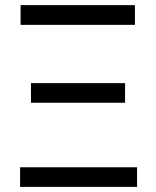

<svg xmlns="http://www.w3.org/2000/svg" viewBox="-20 -731 611 751"><path d="M58.6 -76.7V0H516.1V-76.7ZM101.1 -405.8V-329.1H469.2V-405.8ZM60.5 -710.9V-633.8H507.8V-710.9Z"/></svg>

Font: FAU Chimera
Style: Regular
Weight: 400
Version: Version 1.002;hotconv 1.0.117;makeotfexe 2.5.65602